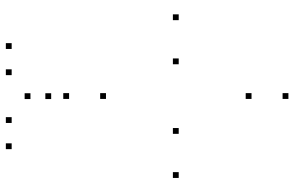

<svg xmlns="http://www.w3.org/2000/svg" viewBox="-196 -794 1011 660"><g transform="rotate(-90 310.0 -463.5)"><path d="M320.4 -732V-752H300.4V-732ZM48.8 -355.2V-375.2H28.8V-355.2ZM320.4 21.9V1.9H300.4V21.9ZM591.2 -355.2V-375.2H571.2V-355.2ZM320.4 -104.9V-124.9H300.4V-104.9ZM200.4 -355.2V-375.2H180.4V-355.2ZM320.4 -605.2V-625.2H300.4V-605.2ZM439.6 -355.2V-375.2H419.6V-355.2ZM320 -793.6V-813.6H300V-793.6ZM492.2 -929.4V-949.4H472.2V-929.4ZM402.2 -929.4V-949.4H382.2V-929.4ZM320 -864.8V-884.8H300V-864.8ZM237.8 -929.4V-949.4H217.8V-929.4ZM147.8 -929.4V-949.4H127.8V-929.4Z"/></g></svg>

Font: Monaspace Neon Dots Var
Style: Regular
Weight: 400
Designer: Riley Cran and the Lettermatic Team
Version: Version 1.100 (Monaspace Neon Dots)